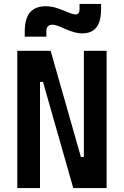

<svg xmlns="http://www.w3.org/2000/svg" viewBox="-20 -950 626 970"><path d="M350.1 0 197.3 -536.1H182.1V0H67.4V-693.4H235.8L388.7 -157.2H403.8V-693.4H518.6V0ZM105 -764.6V-789.1Q105 -855.5 131.3 -887Q157.7 -918.5 212.4 -918.5Q231.9 -918.5 251.5 -913.8Q271 -909.2 294.4 -899.4Q321.8 -888.2 336.9 -882.6Q352.1 -877 361.8 -877Q381.8 -877 381.8 -903.3V-930.2H490.7V-905.8Q490.7 -842.3 467.3 -811.8Q443.8 -781.2 394 -781.2Q359.9 -781.2 304.7 -805.7Q284.7 -814.9 270 -820.1Q255.4 -825.2 245.6 -825.2Q214.4 -825.2 214.4 -793.9V-764.6Z"/></svg>

Font: Cascadia Mono NF SemiBold
Style: Regular
Weight: 600
Monospace: yes
Designer: Aaron Bell
Foundry: Saja Typeworks
Version: Version 2404.023; ttfautohint (v1.8.4)